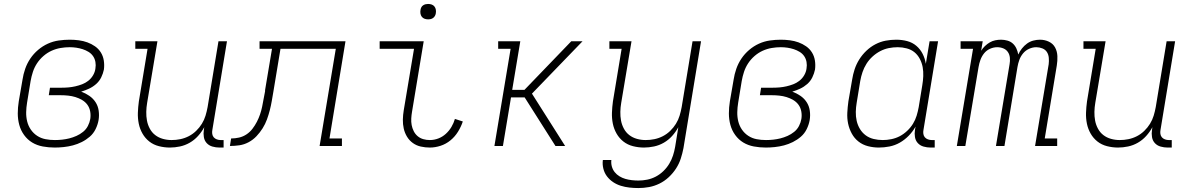

<svg xmlns="http://www.w3.org/2000/svg" viewBox="-20 -739 6040 972"><path d="M257 8Q226 8 196.5 2.5Q167 -3 143 -17.5Q119 -32 102 -55.5Q85 -79 77.5 -107Q70 -135 70 -165Q70 -195 75 -226L94 -336Q98 -363 107.5 -390.5Q117 -418 133.5 -442.5Q150 -467 173 -486.5Q196 -506 222.5 -518Q249 -530 277.5 -534Q306 -538 333 -538Q356 -538 379 -535Q402 -532 422.5 -524.5Q443 -517 461 -504.5Q479 -492 490.5 -473.5Q502 -455 505.5 -432.5Q509 -410 506 -387Q502 -367 492.5 -347.5Q483 -328 466.5 -313.5Q450 -299 430.5 -290Q411 -281 391 -275Q413 -267 432 -254Q451 -241 463.5 -222Q476 -203 479.5 -179Q483 -155 479 -131Q475 -108 464 -85.5Q453 -63 434.5 -47Q416 -31 394 -20Q372 -9 349 -3Q326 3 302.5 5.5Q279 8 257 8ZM258 -30Q276 -30 294.5 -32Q313 -34 331 -38.5Q349 -43 367 -51Q385 -59 400.5 -71.5Q416 -84 425 -101.5Q434 -119 437 -137Q440 -156 436.5 -175Q433 -194 422.5 -208.5Q412 -223 396 -232.5Q380 -242 362 -247.5Q344 -253 325 -255Q306 -257 286 -257H227L233 -295H293Q310 -295 327 -296.5Q344 -298 361.5 -302Q379 -306 396 -312.5Q413 -319 427.5 -330.5Q442 -342 451.5 -358.5Q461 -375 463 -392Q466 -409 463 -425.5Q460 -442 451 -455Q442 -468 428 -476.5Q414 -485 398.5 -490Q383 -495 366.5 -497.5Q350 -500 333 -500Q310 -500 286.5 -496Q263 -492 241 -482Q219 -472 200 -455.5Q181 -439 167.5 -418.5Q154 -398 146.5 -375Q139 -352 135 -329L117 -219Q113 -195 112.5 -171Q112 -147 117.5 -124.5Q123 -102 136 -83Q149 -64 168 -51.5Q187 -39 210 -34.5Q233 -30 258 -30Z M840 8Q812 8 784.5 1Q757 -6 736 -22.5Q715 -39 701.5 -62.5Q688 -86 682.5 -113Q677 -140 678 -168.5Q679 -197 683 -226L727 -492H665V-530H777L725 -219Q721 -196 720.5 -173Q720 -150 724 -128.5Q728 -107 738.5 -87.5Q749 -68 766 -55Q783 -42 804.5 -36Q826 -30 849 -30Q871 -30 893 -34.5Q915 -39 935.5 -49.5Q956 -60 973 -76.5Q990 -93 1002 -112.5Q1014 -132 1020.5 -153.5Q1027 -175 1031 -197L1086 -530H1129L1055 -81Q1053 -71 1054.5 -61Q1056 -51 1062 -44Q1068 -37 1077.5 -33.5Q1087 -30 1097 -30H1112V8H1091Q1073 8 1055.5 3Q1038 -2 1026.5 -14.5Q1015 -27 1012 -45Q1009 -63 1012 -81L1014 -95Q1001 -71 982.5 -50.5Q964 -30 940.5 -16.5Q917 -3 891 2.5Q865 8 840 8Z M1144 0 1150 -38Q1170 -38 1190 -42.5Q1210 -47 1227.5 -58.5Q1245 -70 1258 -87Q1271 -104 1280.5 -122.5Q1290 -141 1296.5 -160Q1303 -179 1307 -198.5Q1311 -218 1314.5 -238Q1318 -258 1322 -277Q1322 -277 1322 -277.5Q1322 -278 1322 -278V-280Q1322 -280 1322 -281Q1322 -282 1322 -283L1357 -492H1294V-530H1729L1648 -38H1711V0H1598L1680 -492H1400L1364 -275Q1360 -252 1356 -228.5Q1352 -205 1346 -181.5Q1340 -158 1331.5 -134.5Q1323 -111 1309.5 -89.5Q1296 -68 1278.5 -49.5Q1261 -31 1238.5 -19Q1216 -7 1192 -3.5Q1168 0 1144 0Z M2156 8Q2133 8 2110.5 3Q2088 -2 2070 -15Q2052 -28 2040.5 -47Q2029 -66 2024 -88Q2019 -110 2019.5 -133.5Q2020 -157 2024 -181L2076 -492H1902V-530H2125L2066 -174Q2063 -157 2062 -139.5Q2061 -122 2064 -106Q2067 -90 2074.5 -75Q2082 -60 2094.5 -49.5Q2107 -39 2123 -34.5Q2139 -30 2156 -30Q2178 -30 2199 -38Q2220 -46 2237 -61.5Q2254 -77 2265.5 -96.5Q2277 -116 2283 -137L2323 -124Q2314 -97 2298.5 -72Q2283 -47 2260.5 -28.5Q2238 -10 2210.5 -1Q2183 8 2156 8ZM2147 -641Q2138 -641 2129.5 -644Q2121 -647 2115.5 -654Q2110 -661 2108.5 -670.5Q2107 -680 2109 -690Q2110 -696 2113 -702Q2116 -708 2122 -712Q2128 -716 2134.5 -717.5Q2141 -719 2147 -719Q2157 -719 2165.5 -716Q2174 -713 2179.5 -706Q2185 -699 2186.5 -689.5Q2188 -680 2186 -670Q2185 -664 2181.5 -658Q2178 -652 2172.5 -648Q2167 -644 2160.5 -642.5Q2154 -641 2147 -641Z M2483 0 2565 -492H2502V-530H2614L2573 -284H2635L2872 -530H2929L2673 -265L2841 0H2792L2636 -246H2567L2526 0Z M3212 213Q3189 213 3166.5 210.5Q3144 208 3123 201.5Q3102 195 3084 183Q3066 171 3053 154Q3040 137 3034.5 115Q3029 93 3032 71H3075Q3073 88 3077.5 104Q3082 120 3092 132.5Q3102 145 3116 153.5Q3130 162 3145.5 166.5Q3161 171 3178 173Q3195 175 3212 175Q3234 175 3256.5 170.5Q3279 166 3300 155Q3321 144 3338.5 127Q3356 110 3368 90Q3380 70 3387 48.5Q3394 27 3398 4L3414 -95Q3401 -71 3382.5 -50.5Q3364 -30 3340.5 -16.5Q3317 -3 3291 2.5Q3265 8 3240 8Q3212 8 3184.5 1Q3157 -6 3136 -22.5Q3115 -39 3101.5 -62.5Q3088 -86 3082.5 -113Q3077 -140 3078 -168.5Q3079 -197 3083 -226L3127 -492H3065V-530H3177L3125 -219Q3121 -196 3120.5 -173Q3120 -150 3124 -128.5Q3128 -107 3138.5 -87.5Q3149 -68 3166 -55Q3183 -42 3204.5 -36Q3226 -30 3249 -30Q3271 -30 3293 -34.5Q3315 -39 3335.5 -49.5Q3356 -60 3373 -76.5Q3390 -93 3402 -112.5Q3414 -132 3420.5 -153.5Q3427 -175 3431 -197L3486 -530H3529L3440 11Q3435 37 3426.5 63.5Q3418 90 3402.5 114Q3387 138 3365.5 158Q3344 178 3318.5 190.5Q3293 203 3266 208Q3239 213 3212 213Z M3857 8Q3826 8 3796.5 2.5Q3767 -3 3743 -17.5Q3719 -32 3702 -55.5Q3685 -79 3677.5 -107Q3670 -135 3670 -165Q3670 -195 3675 -226L3694 -336Q3698 -363 3707.5 -390.5Q3717 -418 3733.5 -442.5Q3750 -467 3773 -486.5Q3796 -506 3822.5 -518Q3849 -530 3877.5 -534Q3906 -538 3933 -538Q3956 -538 3979 -535Q4002 -532 4022.5 -524.5Q4043 -517 4061 -504.5Q4079 -492 4090.5 -473.5Q4102 -455 4105.5 -432.5Q4109 -410 4106 -387Q4102 -367 4092.5 -347.5Q4083 -328 4066.5 -313.5Q4050 -299 4030.5 -290Q4011 -281 3991 -275Q4013 -267 4032 -254Q4051 -241 4063.5 -222Q4076 -203 4079.5 -179Q4083 -155 4079 -131Q4075 -108 4064 -85.5Q4053 -63 4034.5 -47Q4016 -31 3994 -20Q3972 -9 3949 -3Q3926 3 3902.5 5.5Q3879 8 3857 8ZM3858 -30Q3876 -30 3894.5 -32Q3913 -34 3931 -38.5Q3949 -43 3967 -51Q3985 -59 4000.5 -71.5Q4016 -84 4025 -101.5Q4034 -119 4037 -137Q4040 -156 4036.5 -175Q4033 -194 4022.5 -208.5Q4012 -223 3996 -232.5Q3980 -242 3962 -247.5Q3944 -253 3925 -255Q3906 -257 3886 -257H3827L3833 -295H3893Q3910 -295 3927 -296.5Q3944 -298 3961.5 -302Q3979 -306 3996 -312.5Q4013 -319 4027.5 -330.5Q4042 -342 4051.5 -358.5Q4061 -375 4063 -392Q4066 -409 4063 -425.5Q4060 -442 4051 -455Q4042 -468 4028 -476.5Q4014 -485 3998.5 -490Q3983 -495 3966.5 -497.5Q3950 -500 3933 -500Q3910 -500 3886.5 -496Q3863 -492 3841 -482Q3819 -472 3800 -455.5Q3781 -439 3767.5 -418.5Q3754 -398 3746.5 -375Q3739 -352 3735 -329L3717 -219Q3713 -195 3712.5 -171Q3712 -147 3717.5 -124.5Q3723 -102 3736 -83Q3749 -64 3768 -51.5Q3787 -39 3810 -34.5Q3833 -30 3858 -30Z M4429 8Q4401 8 4374 1Q4347 -6 4326 -22.5Q4305 -39 4292 -63Q4279 -87 4273.5 -113.5Q4268 -140 4269.5 -168.5Q4271 -197 4275 -226L4294 -336Q4298 -362 4306.5 -388Q4315 -414 4330 -438Q4345 -462 4366 -482Q4387 -502 4412 -515Q4437 -528 4463.5 -533Q4490 -538 4517 -538Q4546 -538 4572.5 -531Q4599 -524 4619 -507Q4639 -490 4651 -466Q4663 -442 4667 -416L4686 -530H4729L4655 -81Q4653 -71 4654.5 -61Q4656 -51 4662 -44Q4668 -37 4677.5 -33.5Q4687 -30 4697 -30H4712V8H4691Q4673 8 4655.5 3Q4638 -2 4626.5 -14.5Q4615 -27 4612 -45Q4609 -63 4612 -81L4615 -98Q4601 -73 4580.5 -52Q4560 -31 4535.5 -17Q4511 -3 4483.5 2.5Q4456 8 4429 8Q4429 8 4429 8Q4429 8 4429 8ZM4449 -30Q4470 -30 4492.5 -34.5Q4515 -39 4535 -49.5Q4555 -60 4572.5 -76.5Q4590 -93 4602 -112.5Q4614 -132 4620.5 -153.5Q4627 -175 4631 -197L4649 -307Q4653 -330 4654 -353.5Q4655 -377 4651 -399Q4647 -421 4636.5 -441Q4626 -461 4609.5 -474.5Q4593 -488 4570.5 -494Q4548 -500 4525 -500Q4502 -500 4479.5 -495.5Q4457 -491 4436 -480Q4415 -469 4397 -452.5Q4379 -436 4366.5 -416Q4354 -396 4346.5 -374Q4339 -352 4335 -329L4317 -219Q4313 -196 4312.5 -172.5Q4312 -149 4317 -127Q4322 -105 4333.5 -86Q4345 -67 4362.5 -54Q4380 -41 4402.5 -35.5Q4425 -30 4449 -30Z M4824 0 4906 -492H4843V-530H4955L4947 -482Q4955 -495 4966.5 -506Q4978 -517 4991 -524.5Q5004 -532 5018.5 -535Q5033 -538 5048 -538Q5064 -538 5080 -533.5Q5096 -529 5107.5 -518.5Q5119 -508 5125.5 -493.5Q5132 -479 5135 -463Q5142 -479 5153.5 -493.5Q5165 -508 5179.5 -518.5Q5194 -529 5211 -533.5Q5228 -538 5245 -538Q5269 -538 5290 -528Q5311 -518 5321.5 -498.5Q5332 -479 5333 -455Q5334 -431 5330 -407L5269 -38H5332V0H5220L5289 -414Q5291 -430 5289.5 -446.5Q5288 -463 5280 -475.5Q5272 -488 5257 -494Q5242 -500 5226 -500Q5208 -500 5190 -492Q5172 -484 5159.5 -469Q5147 -454 5140.5 -436Q5134 -418 5131 -400L5065 0H5022L5091 -414Q5094 -430 5092.5 -446.5Q5091 -463 5082.5 -475.5Q5074 -488 5059.5 -494Q5045 -500 5028 -500Q5010 -500 4992 -492Q4974 -484 4962 -469Q4950 -454 4943.5 -436Q4937 -418 4934 -400L4867 0Z M5640 8Q5612 8 5584.5 1Q5557 -6 5536 -22.5Q5515 -39 5501.5 -62.5Q5488 -86 5482.5 -113Q5477 -140 5478 -168.5Q5479 -197 5483 -226L5527 -492H5465V-530H5577L5525 -219Q5521 -196 5520.5 -173Q5520 -150 5524 -128.5Q5528 -107 5538.5 -87.5Q5549 -68 5566 -55Q5583 -42 5604.5 -36Q5626 -30 5649 -30Q5671 -30 5693 -34.5Q5715 -39 5735.5 -49.5Q5756 -60 5773 -76.5Q5790 -93 5802 -112.5Q5814 -132 5820.5 -153.5Q5827 -175 5831 -197L5886 -530H5929L5855 -81Q5853 -71 5854.5 -61Q5856 -51 5862 -44Q5868 -37 5877.5 -33.5Q5887 -30 5897 -30H5912V8H5891Q5873 8 5855.5 3Q5838 -2 5826.5 -14.5Q5815 -27 5812 -45Q5809 -63 5812 -81L5814 -95Q5801 -71 5782.5 -50.5Q5764 -30 5740.5 -16.5Q5717 -3 5691 2.5Q5665 8 5640 8Z"/></svg>

Font: Iosevka Slab XLtEx
Style: Italic
Weight: 200
Width: 7
Italic angle: -9°
Monospace: yes
Designer: Belleve Invis
Foundry: Belleve Invis
Version: Version 11.1.0; ttfautohint (v1.8.3)